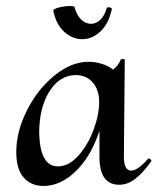

<svg xmlns="http://www.w3.org/2000/svg" viewBox="-20 -604 522 637"><path d="M474 -78Q477 -78 480 -74.5Q483 -71 482 -69Q454 -30 428.5 -10.5Q403 9 376 9Q310 9 310 -83V-170Q282 -85 231.5 -36Q181 13 124 13Q84 13 59 -14.5Q34 -42 34 -100Q34 -167 69 -237Q104 -307 160 -353Q216 -399 274 -399Q295 -399 317 -392.5Q339 -386 355 -373Q372 -385 381 -407Q381 -408 385 -408Q396 -408 394 -405L391 -89Q390 -38 415 -38Q437 -38 471 -77Q472 -78 474 -78ZM231 -355Q177 -354 143.5 -300Q110 -246 110 -162Q113 -52 172 -52Q208 -52 239.5 -87Q271 -122 290 -172.5Q309 -223 309 -266Q309 -306 287.5 -330.5Q266 -355 231 -355ZM157 -568Q156 -574 175 -579Q194 -584 212 -584Q226 -584 227 -581Q234 -554 249 -539.5Q264 -525 282 -525Q299 -525 313 -538.5Q327 -552 334 -577Q336 -580 340 -580Q344 -580 348 -578Q352 -576 351 -574Q341 -526 313.5 -500Q286 -474 253 -474Q220 -474 193 -498.5Q166 -523 157 -568Z"/></svg>

Font: Cormorant Upright SemiBold
Style: Regular
Weight: 600
Designer: Christian Thalmann (Catharsis Fonts)
Foundry: Catharsis Fonts
Version: Version 3.302